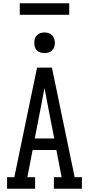

<svg xmlns="http://www.w3.org/2000/svg" viewBox="-20 -1145 540 1165"><path d="M23 0V-70H67L154 -490L205 -735H295L433 -70H477V0H307V-70H354L322 -235H178L146 -70H193V0ZM191 -305H309L273 -490Q267 -520 261.5 -550.5Q256 -581 250 -611Q244 -581 238.5 -550.5Q233 -520 227 -490ZM250 -823Q237 -823 225 -826.5Q213 -830 204 -839Q195 -848 191.5 -860Q188 -872 188 -885Q188 -898 191.5 -910Q195 -922 204 -931Q213 -940 225 -944Q237 -948 250 -948Q263 -948 275 -944Q287 -940 296 -931Q305 -922 309 -910Q313 -898 313 -885Q313 -872 309 -860Q305 -848 296 -839Q287 -830 275 -826.5Q263 -823 250 -823ZM100 -1055V-1125H400V-1055Z"/></svg>

Font: Iosevka Gothic
Style: Regular
Weight: 400
Monospace: yes
Designer: Belleve Invis
Foundry: Belleve Invis
Version: Version 15.5.1; ttfautohint (v1.8.4)